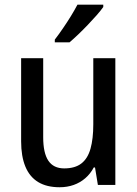

<svg xmlns="http://www.w3.org/2000/svg" viewBox="-20 -786 584 816"><path d="M470.2 -538.6V0H396L383.8 -74.2H378.4Q364.3 -47.4 342.5 -28.6Q320.8 -9.8 293.2 0Q265.6 9.8 233.4 9.8Q178.7 9.8 142.3 -12.2Q106 -34.2 87.9 -77.9Q69.8 -121.6 69.8 -185.5V-538.6H163.6V-202.6Q163.6 -135.7 185.5 -103Q207.5 -70.3 252.9 -70.3Q298.8 -70.3 325.9 -91.3Q353 -112.3 364.7 -154.3Q376.5 -196.3 376.5 -257.8V-538.6ZM418.9 -766.1V-756.3Q408.7 -741.7 391.4 -721.9Q374 -702.1 353.5 -680.7Q333 -659.2 312.5 -639.6Q292 -620.1 275.4 -606H212.9V-617.7Q230.5 -640.6 248 -666.3Q265.6 -691.9 281.5 -717.8Q297.4 -743.7 309.1 -766.1Z"/></svg>

Font: Open Sans SemiCondensed Medium
Style: Regular
Weight: 500
Width: 4
Designer: Monotype Design Team
Foundry: Monotype Imaging Inc.
Version: Version 3.000